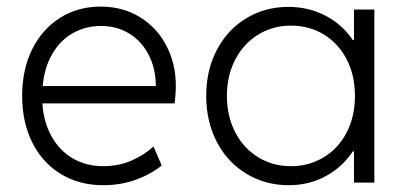

<svg xmlns="http://www.w3.org/2000/svg" viewBox="-20 -543 1205 571"><path d="M45.9 -257.8Q45.9 -336.9 75.9 -397Q106 -457 158.9 -490.2Q211.9 -523.4 279.3 -523.4Q345.7 -523.4 396.7 -491.7Q447.8 -460 475.3 -406.2Q502.9 -352.5 502.9 -288.1Q502.9 -274.4 501.7 -259Q500.5 -243.7 499 -235.4H106Q109.9 -178.7 133.8 -136.5Q157.7 -94.2 197.3 -71.5Q236.8 -48.8 287.1 -48.8Q333.5 -48.8 372.1 -65.9Q410.6 -83 436.5 -107.4L460.9 -50.8Q428.2 -24.4 383.3 -8.3Q338.4 7.8 287.1 7.8Q216.3 7.8 161.6 -25.1Q106.9 -58.1 76.4 -118.4Q45.9 -178.7 45.9 -257.8ZM443.4 -287.1Q443.4 -337.4 423.1 -378.2Q402.8 -418.9 365.7 -442.4Q328.6 -465.8 280.3 -465.8Q234.4 -465.8 196.5 -444.3Q158.7 -422.9 135.3 -382.3Q111.8 -341.8 106.9 -287.1Z M1032.7 -92.8H1029.3Q997.6 -45.4 948.2 -18.8Q898.9 7.8 838.4 7.8Q769.5 7.8 713.4 -25.9Q657.2 -59.6 625.2 -120.1Q593.3 -180.7 593.3 -257.8Q593.3 -335.4 625.5 -395.8Q657.7 -456.1 713.4 -489.3Q769 -522.5 837.4 -522.5Q897.5 -522.5 947.5 -496.6Q997.6 -470.7 1029.3 -423.8H1032.7V-514.6H1093.3V0H1032.7ZM1035.6 -257.8Q1035.6 -319.8 1010.7 -367.2Q985.8 -414.6 942.6 -440.7Q899.4 -466.8 845.2 -466.8Q791.5 -466.8 748 -440.2Q704.6 -413.6 679.7 -366Q654.8 -318.4 654.8 -257.8Q654.8 -198.2 679.2 -150.4Q703.6 -102.5 747.3 -75.7Q791 -48.8 845.2 -48.8Q898.4 -48.8 941.9 -74.7Q985.4 -100.6 1010.5 -148.2Q1035.6 -195.8 1035.6 -257.8Z"/></svg>

Font: Reddit Sans Chocolate Light
Style: Regular
Weight: 300
Designer: Stephen Hutchings
Foundry: Reddit
Version: Version 1.013